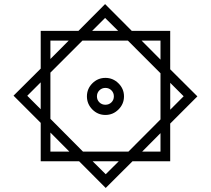

<svg xmlns="http://www.w3.org/2000/svg" viewBox="-20 -756 1031 939"><path d="M226.5 -107.7 319 -14.7H226.5ZM367 32.8 497 163.2 627.9 32.8H812.4V-151.7L945.3 -284.7L812.4 -417.1V-605H624.5L494 -736L363.6 -605H179.1V-420.5L46.2 -288.1L179.1 -155.2V32.8ZM675.4 -14.7 764.9 -104.8V-14.7ZM764.9 -464.5 672.4 -557.5H764.9ZM226.5 -467.5V-557.5H316.1ZM226.5 -400.8 383.3 -557.5H605.3L764.9 -397.8V-171.9L608.2 -14.7H385.7L226.5 -174.9ZM430.7 -605.1 494 -668.3 557.8 -605.1ZM179 -353.3V-221.9L113.3 -287.6ZM812.5 -350.9 878.2 -285.2 812.5 -219.4ZM560.7 32.8 497 96.1 433.2 32.8ZM454.1 -284.7Q454.1 -302.1 466.1 -314.1Q478.1 -326.1 495.6 -326.1Q513 -326.1 525 -314.1Q536.9 -302.1 536.9 -284.6Q536.9 -267.1 524.9 -255.4Q512.9 -243.7 495.4 -243.7Q477.9 -243.7 466 -255.5Q454.1 -267.2 454.1 -284.7ZM405.1 -284.7Q405.1 -247.5 431.7 -220.6Q458.3 -193.8 495.5 -193.8Q532.6 -193.8 559.5 -220.6Q586.4 -247.5 586.4 -284.6Q586.4 -321.8 559.5 -348.4Q532.7 -375.1 495.5 -375.1Q458.4 -375.1 431.7 -348.5Q405.1 -321.9 405.1 -284.7Z"/></svg>

Font: Vazirmatn NL
Style: Regular
Weight: 400
Designer: Saber Rastikerdar
Foundry: Saber Rastikerdar
Version: Version 33.003